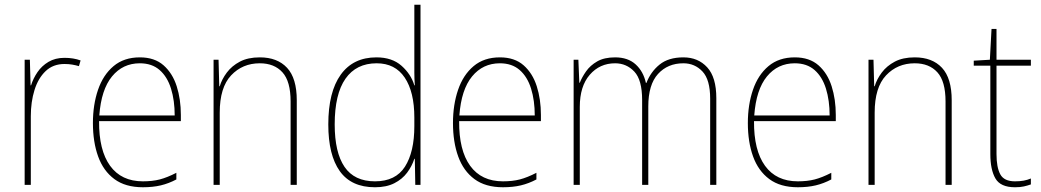

<svg xmlns="http://www.w3.org/2000/svg" viewBox="-20 -780 4393 810"><path d="M252 -536Q290 -536 320 -525L313 -501Q299 -505 284.5 -507.5Q270 -510 252 -510Q204 -510 172.5 -480Q141 -450 125.5 -400Q110 -350 110 -290V0H84V-528H106L109 -420H111Q120 -449 138 -475.5Q156 -502 184.5 -519Q213 -536 252 -536Z M570 -538Q632 -538 670 -504.5Q708 -471 725.5 -416Q743 -361 743 -295V-269H398Q397 -146 444.5 -80.5Q492 -15 583 -15Q623 -15 654 -23Q685 -31 724 -51V-23Q692 -6 658.5 2Q625 10 583 10Q509 10 462.5 -24.5Q416 -59 394 -120Q372 -181 372 -261Q372 -338 393.5 -401Q415 -464 459 -501Q503 -538 570 -538ZM570 -513Q498 -513 452.5 -457.5Q407 -402 399 -293H717Q717 -356 701.5 -406Q686 -456 653.5 -484.5Q621 -513 570 -513Z M1076 -538Q1150 -538 1191 -494Q1232 -450 1232 -357V0H1206V-352Q1206 -437 1171.5 -475Q1137 -513 1076 -513Q1003 -513 955 -462Q907 -411 907 -305V0H881V-528H902L905 -416H907Q916 -446 937 -474Q958 -502 992 -520Q1026 -538 1076 -538Z M1562 10Q1462 10 1413.5 -58Q1365 -126 1365 -255Q1365 -392 1417.5 -465Q1470 -538 1568 -538Q1634 -538 1674 -502.5Q1714 -467 1728 -420H1730Q1728 -448 1728 -474Q1728 -500 1728 -526V-760H1754V0H1732L1730 -110H1728Q1718 -79 1697.5 -51.5Q1677 -24 1643.5 -7Q1610 10 1562 10ZM1562 -15Q1649 -15 1688.5 -77Q1728 -139 1728 -248V-284Q1728 -392 1687.5 -452.5Q1647 -513 1569 -513Q1483 -513 1437.5 -448Q1392 -383 1392 -255Q1392 -137 1433.5 -76Q1475 -15 1562 -15Z M2089 -538Q2151 -538 2189 -504.5Q2227 -471 2244.5 -416Q2262 -361 2262 -295V-269H1917Q1916 -146 1963.5 -80.5Q2011 -15 2102 -15Q2142 -15 2173 -23Q2204 -31 2243 -51V-23Q2211 -6 2177.5 2Q2144 10 2102 10Q2028 10 1981.5 -24.5Q1935 -59 1913 -120Q1891 -181 1891 -261Q1891 -338 1912.5 -401Q1934 -464 1978 -501Q2022 -538 2089 -538ZM2089 -513Q2017 -513 1971.5 -457.5Q1926 -402 1918 -293H2236Q2236 -356 2220.5 -406Q2205 -456 2172.5 -484.5Q2140 -513 2089 -513Z M2863 -538Q2925 -538 2963.5 -496Q3002 -454 3002 -366V0H2976V-364Q2976 -444 2943.5 -478.5Q2911 -513 2863 -513Q2797 -513 2756 -468Q2715 -423 2715 -331V0H2689V-358Q2689 -443 2656 -478Q2623 -513 2575 -513Q2510 -513 2468 -464.5Q2426 -416 2426 -329V0H2400V-528H2420L2424 -431H2426Q2435 -454 2452.5 -479Q2470 -504 2499.5 -521Q2529 -538 2575 -538Q2629 -538 2661.5 -508.5Q2694 -479 2705 -430H2707Q2725 -477 2762.5 -507.5Q2800 -538 2863 -538Z M3333 -538Q3395 -538 3433 -504.5Q3471 -471 3488.5 -416Q3506 -361 3506 -295V-269H3161Q3160 -146 3207.5 -80.5Q3255 -15 3346 -15Q3386 -15 3417 -23Q3448 -31 3487 -51V-23Q3455 -6 3421.5 2Q3388 10 3346 10Q3272 10 3225.5 -24.5Q3179 -59 3157 -120Q3135 -181 3135 -261Q3135 -338 3156.5 -401Q3178 -464 3222 -501Q3266 -538 3333 -538ZM3333 -513Q3261 -513 3215.5 -457.5Q3170 -402 3162 -293H3480Q3480 -356 3464.5 -406Q3449 -456 3416.5 -484.5Q3384 -513 3333 -513Z M3839 -538Q3913 -538 3954 -494Q3995 -450 3995 -357V0H3969V-352Q3969 -437 3934.5 -475Q3900 -513 3839 -513Q3766 -513 3718 -462Q3670 -411 3670 -305V0H3644V-528H3665L3668 -416H3670Q3679 -446 3700 -474Q3721 -502 3755 -520Q3789 -538 3839 -538Z M4262 -15Q4283 -15 4299 -18Q4315 -21 4329 -27V-2Q4315 3 4299.5 6.5Q4284 10 4262 10Q4201 10 4179.5 -27Q4158 -64 4158 -130V-503H4088V-524L4156 -528L4163 -658H4184V-528H4329V-503H4184V-130Q4184 -74 4200 -44.5Q4216 -15 4262 -15Z"/></svg>

Font: Noto Sans Khmer UI SemiCondensed Thin
Style: Regular
Weight: 100
Width: 4
Designer: Danh Hong and the Monotype Design Team
Foundry: Monotype Imaging Inc.
Version: Version 2.002; ttfautohint (v1.8.4.7-5d5b)